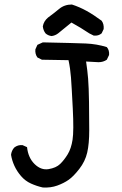

<svg xmlns="http://www.w3.org/2000/svg" viewBox="-20 -836 540 852"><path d="M170 -4Q143 -10 117.5 -21.5Q92 -33 73.5 -54.5Q55 -76 44 -100Q33 -124 29 -149Q31 -167 43 -181Q59 -194 80 -192L100 -183Q105 -136 133.5 -108Q162 -80 195.5 -85.5Q229 -91 247 -108.5Q265 -126 280.5 -151.5Q296 -177 302 -216Q308 -255 303 -353.5Q298 -452 295 -492Q292 -532 284 -569L166 -571L146 -581Q135 -596 137 -617L146 -637L170 -648Q312 -645 360.5 -643Q409 -641 454 -627Q466 -613 464 -592L454 -571Q438 -560 417 -560L362 -563Q368 -524 371 -487Q374 -450 375 -383.5Q376 -317 376 -257.5Q376 -198 367 -159Q358 -120 332 -86.5Q306 -53 284.5 -38Q263 -23 234 -12.5Q205 -2 170 -4ZM209 -676Q193 -678 182 -688Q172 -701 170 -719Q174 -742 193 -758Q219 -777 242.5 -796.5Q266 -816 299 -816Q333 -805 364.5 -787.5Q396 -770 431 -744Q442 -729 440 -707L431 -688Q417 -676 396 -678L376 -688Q339 -713 297 -736L238 -688Q225 -678 209 -676Z"/></svg>

Font: Kosefont JP
Style: Regular
Weight: 400
Designer: Nozomi Seto 瀬戸のぞみ
Version: Version 3.00;June 19, 2020